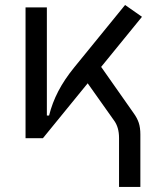

<svg xmlns="http://www.w3.org/2000/svg" viewBox="-20 -547 626 760"><path d="M149.9 0H81.1V-517.6H165.5V-89.8H174.3Q186.5 -139.2 210.7 -185.8Q234.9 -232.4 273.9 -280.3L475.1 -527.3L542 -480.5L380.4 -282.2L508.3 -100.1Q522.9 -80.1 529.3 -60.8Q535.6 -41.5 535.6 -14.6V192.9H451.2V-1Q451.2 -43 431.6 -69.8L327.1 -217.3Z"/></svg>

Font: CaskaydiaMono NF SemiLight
Style: Regular
Weight: 350
Designer: Aaron Bell
Foundry: Saja Typeworks
Version: Version 2111.001; ttfautohint (v1.8.4);Nerd Fonts 3.1.1